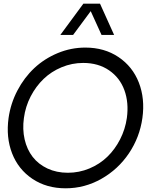

<svg xmlns="http://www.w3.org/2000/svg" viewBox="-20 -1020 839 1050"><path d="M436 -1000H526.9L604 -829.1H535.2L476.1 -959L379.9 -829.1H310.1ZM338.9 9.8Q234.4 9.8 157.2 -42Q80.1 -93.8 46.1 -181.4Q12.2 -269 26.9 -375Q38.1 -454.1 75.2 -524.9Q112.3 -595.7 167.5 -647.5Q222.7 -699.2 295.4 -729.5Q368.2 -759.8 446.8 -759.8Q550.8 -759.8 627.9 -708Q705.1 -656.2 739.3 -568.4Q773.4 -480.5 758.8 -375Q744.1 -269.5 685.1 -181.6Q626 -93.8 534.4 -42Q442.9 9.8 338.9 9.8ZM351.1 -75.2Q412.6 -75.2 468.8 -98.6Q524.9 -122.1 566.7 -162.4Q608.4 -202.6 636.7 -257.8Q665 -313 673.8 -375Q685.1 -459 660.2 -527.1Q635.3 -595.2 576.4 -635.5Q517.6 -675.8 435.1 -675.8Q373.5 -675.8 317.1 -652.3Q260.7 -628.9 218.5 -588.4Q176.3 -547.9 147.7 -492.7Q119.1 -437.5 110.8 -375Q102.1 -313 114.7 -257.8Q127.4 -202.6 158.4 -162.4Q189.5 -122.1 239.3 -98.6Q289.1 -75.2 351.1 -75.2Z"/></svg>

Font: Oakes Grotesk
Style: Italic
Weight: 400
Italic angle: -8°
Designer: Samuel Oakes
Foundry: Samuel Oakes
Version: Version 1.000;PS 001.000;hotconv 1.0.88;makeotf.lib2.5.64775